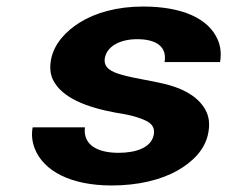

<svg xmlns="http://www.w3.org/2000/svg" viewBox="-20 -558 696 588"><path d="M343 -90C277 -90 234 -115 240 -168H80C76 -147 78 -125 86 -104C113 -34 197 10 322 10C403 10 473 -7 524 -36C568 -61 609 -99 618 -152C623 -178 620 -200 611 -218C592 -256 552 -282 499 -297C458 -309 394 -317 353 -329C324 -337 296 -349 301 -380C308 -418 350 -438 400 -438C460 -438 492 -414 484 -368H654C658 -393 656 -415 647 -436C619 -502 537 -538 418 -538C339 -538 272 -519 224 -489C183 -463 145 -425 136 -374C132 -351 134 -331 142 -314C170 -257 248 -229 334 -213C360 -209 380 -205 396 -200C427 -190 457 -180 451 -146C444 -106 397 -90 343 -90Z"/></svg>

Font: Asimov
Style: XWidIt
Weight: 500
Designer: Google
Version: Version 2.000980; 2014